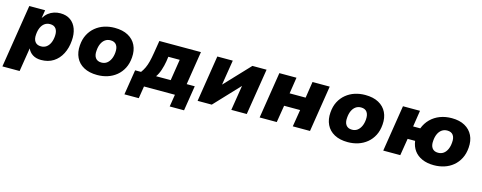

<svg xmlns="http://www.w3.org/2000/svg" viewBox="-29 -1167 5026 2003"><g transform="rotate(15 2483.5 -166.0)"><path d="M1 180 109 -501H280L266 -415H267Q289 -449 316 -470Q343 -491 375.5 -501.5Q408 -512 443 -512Q509 -512 553 -480.5Q597 -449 617 -393.5Q637 -338 631 -267Q625 -186 592.5 -123Q560 -60 504.5 -24.5Q449 11 372 11Q318 11 281 -12.5Q244 -36 227 -77H228L187 180ZM334 -126Q368 -126 392.5 -143.5Q417 -161 431.5 -193Q446 -225 449 -267Q453 -318 432.5 -346.5Q412 -375 369 -375Q335 -375 310.5 -357.5Q286 -340 271.5 -308Q257 -276 254 -234Q249 -183 270 -154.5Q291 -126 334 -126Z M978 11Q892 11 833 -21Q774 -53 746.5 -110.5Q719 -168 725 -242Q730 -309 756 -359Q782 -409 824 -443.5Q866 -478 918.5 -495Q971 -512 1030 -512Q1117 -512 1175.5 -480Q1234 -448 1261.5 -391.5Q1289 -335 1283 -260Q1278 -193 1252 -142.5Q1226 -92 1184 -57.5Q1142 -23 1089.5 -6Q1037 11 978 11ZM987 -126Q1021 -126 1045 -143.5Q1069 -161 1084 -193Q1099 -225 1102 -267Q1106 -318 1085.5 -346.5Q1065 -375 1021 -375Q988 -375 963.5 -357.5Q939 -340 924.5 -308.5Q910 -277 907 -234Q902 -183 923 -154.5Q944 -126 987 -126Z M1306 132 1349 -139H1413Q1433 -166 1447.5 -196.5Q1462 -227 1472.5 -268Q1483 -309 1492 -365L1514 -500H1963L1906 -139H1993L1950 132H1795L1816 0H1482L1461 132ZM1576 -136H1734L1770 -365H1647L1640 -315Q1632 -266 1616 -217.5Q1600 -169 1576 -136Z M2061 0 2140 -500H2307L2261 -214H2249L2519 -500H2672L2592 0H2425L2471 -287H2484L2214 0Z M2731 0 2810 -500H2995L2968 -324H3141L3168 -500H3354L3275 0H3089L3119 -184H2946L2916 0Z M3684 11Q3598 11 3539 -21Q3480 -53 3452.5 -110.5Q3425 -168 3431 -242Q3436 -309 3462 -359Q3488 -409 3530 -443.5Q3572 -478 3624.5 -495Q3677 -512 3736 -512Q3823 -512 3881.5 -480Q3940 -448 3967.5 -391.5Q3995 -335 3989 -260Q3984 -193 3958 -142.5Q3932 -92 3890 -57.5Q3848 -23 3795.5 -6Q3743 11 3684 11ZM3693 -126Q3727 -126 3751 -143.5Q3775 -161 3790 -193Q3805 -225 3808 -267Q3812 -318 3791.5 -346.5Q3771 -375 3727 -375Q3694 -375 3669.5 -357.5Q3645 -340 3630.5 -308.5Q3616 -277 3613 -234Q3608 -183 3629 -154.5Q3650 -126 3693 -126Z M4614 11Q4541 11 4486.5 -13Q4432 -37 4400.5 -80.5Q4369 -124 4361 -184H4280L4250 0H4066L4145 -500H4329L4302 -324H4379Q4402 -384 4444.5 -426Q4487 -468 4544.5 -490Q4602 -512 4671 -512Q4755 -512 4812.5 -480Q4870 -448 4897.5 -391.5Q4925 -335 4919 -260Q4914 -193 4888 -142.5Q4862 -92 4820.5 -57.5Q4779 -23 4726 -6Q4673 11 4614 11ZM4623 -126Q4657 -126 4681.5 -143.5Q4706 -161 4720.5 -193Q4735 -225 4738 -267Q4743 -318 4722.5 -346.5Q4702 -375 4658 -375Q4625 -375 4600 -357.5Q4575 -340 4560.5 -308.5Q4546 -277 4543 -234Q4538 -183 4559 -154.5Q4580 -126 4623 -126Z"/></g></svg>

Font: Nunito Sans 9pt Black
Style: Italic
Weight: 900
Italic angle: -9°
Version: Version 3.101;gftools[0.9.27]